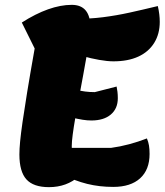

<svg xmlns="http://www.w3.org/2000/svg" viewBox="-20 -746 679 792"><path d="M182 26Q118 26 89 -6Q60 -38 60 -109Q60 -131 63 -162.5Q66 -194 73 -243Q80 -292 92 -365.5Q104 -439 123 -546L70 -653Q126 -689 178 -707.5Q230 -726 276 -726Q353 -726 353 -632Q353 -617 349 -587.5Q345 -558 338 -519Q331 -480 323 -435.5Q315 -391 306.5 -346.5Q298 -302 291 -262Q284 -222 280 -191.5Q276 -161 276 -144Q276 -98 283 -70Q290 -42 306 -19Q255 26 182 26ZM447 25Q390 25 339.5 12.5Q289 0 229 -29V-136H438Q475 -141 512.5 -151Q550 -161 586 -175Q592 -161 594.5 -146Q597 -131 597 -111Q597 -46 558 -10.5Q519 25 447 25ZM357 -249Q340 -249 321 -252Q302 -255 272 -262L292 -376Q312 -371 331 -368.5Q350 -366 371 -366L461 -389Q463 -380 464.5 -367.5Q466 -355 466 -341Q466 -298 437 -273.5Q408 -249 357 -249ZM448 -493Q423 -493 389 -499Q355 -505 323.5 -514Q292 -523 272 -533L284 -668Q350 -668 405 -675Q460 -682 514.5 -694Q569 -706 631 -721Q635 -704 637 -687.5Q639 -671 639 -656Q639 -606 616 -569Q593 -532 550.5 -512.5Q508 -493 448 -493Z"/></svg>

Font: Lemonada
Style: Regular
Weight: 400
Designer: Mohamed Gaber (Arabic), Eduardo Tunni (Latin)
Foundry: Kief Type Foundry
Version: Version 4.005